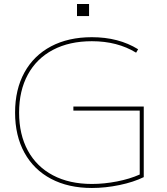

<svg xmlns="http://www.w3.org/2000/svg" viewBox="-20 -925 829 955"><path d="M55 -365Q55 -480 101.5 -564.5Q148 -649 234 -694.5Q320 -740 437 -740Q570 -740 667 -680L657 -663Q564 -720 437 -720Q325 -720 243.5 -677Q162 -634 118.5 -554Q75 -474 75 -365Q75 -256 118.5 -176Q162 -96 243.5 -53Q325 -10 437 -10Q498 -10 562 -22.5Q626 -35 675 -57V-375H345V-395H695V-44Q644 -19 574 -4.5Q504 10 437 10Q320 10 234 -35.5Q148 -81 101.5 -165.5Q55 -250 55 -365ZM363 -905H423V-845H363Z"/></svg>

Font: Enso Thin
Style: Regular
Weight: 100
Designer: Coji Morishita
Foundry: UNDERFOREST DESIGN
Version: Version 1.000